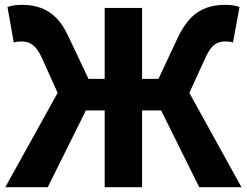

<svg xmlns="http://www.w3.org/2000/svg" viewBox="-20 -776 1023 796"><path d="M2 0 219 -391 154 -535Q141 -564 127.5 -578.5Q114 -593 100 -598.5Q86 -604 69 -604Q65 -604 56 -603.5Q47 -603 37 -600L11 -747Q24 -752 40 -754Q56 -756 71 -756Q113 -756 147.5 -744Q182 -732 211.5 -703.5Q241 -675 265 -622L347 -449H414V-743H569V-449H637L718 -622Q744 -675 773 -703.5Q802 -732 837 -744Q872 -756 914 -756Q929 -756 944.5 -754Q960 -752 973 -747L946 -600Q937 -603 928 -603.5Q919 -604 914 -604Q897 -604 883 -598.5Q869 -593 856.5 -578.5Q844 -564 831 -535L765 -391L981 0H806L648 -318H569V0H414V-318H336L178 0Z"/></svg>

Font: Noto Sans TC ExtraBold
Style: Regular
Weight: 800
Designer: Ryoko NISHIZUKA  (kana, bopomofo & ideographs); Paul D. Hunt (Latin, Greek & Cyrillic); Sandoll Communications , Soo-you
Foundry: Adobe
Version: Version 2.004-H2;hotconv 1.0.118;makeotfexe 2.5.65603